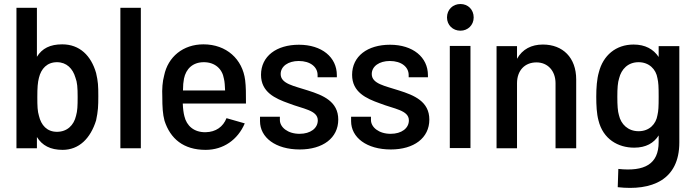

<svg xmlns="http://www.w3.org/2000/svg" viewBox="-20 -739 3467 957"><path d="M62 0H164V-56C190 -14 231 8 292 8C374 8 431 -49 459 -139C469 -186 470 -210 470 -260C470 -311 469 -332 459 -375C434 -462 377 -518 290 -518C230 -518 190 -498 164 -456V-700H62ZM166 -255C166 -302 168 -328 174 -351C185 -397 215 -429 264 -429C312 -429 343 -397 356 -352C365 -329 367 -303 367 -255C367 -211 366 -186 359 -162C348 -114 314 -82 264 -82C214 -82 185 -115 174 -162C167 -185 166 -210 166 -255Z M580 0H682V-700H580Z M1005 8C1093 8 1165 -42 1200 -124L1109 -150C1092 -107 1056 -81 1005 -80C947 -79 910 -112 899 -160C895 -175 892 -197 891 -223H1206C1206 -272 1206 -307 1202 -339C1189 -444 1109 -518 994 -518C893 -518 817 -456 798 -362C790 -333 787 -296 789 -255C789 -208 791 -170 800 -137C829 -48 894 8 1005 8ZM892 -288C892 -312 894 -332 897 -347C907 -396 941 -429 996 -429C1051 -429 1088 -396 1096 -347C1100 -332 1101 -310 1102 -288Z M1474 6C1589 6 1666 -51 1666 -143C1666 -233 1591 -264 1515 -288C1445 -311 1379 -321 1379 -370C1379 -409 1417 -435 1469 -435C1527 -435 1563 -405 1563 -365V-354H1659V-364C1659 -454 1584 -516 1470 -516C1358 -516 1281 -459 1281 -366C1281 -280 1351 -248 1419 -224C1490 -196 1564 -190 1564 -139C1564 -100 1528 -72 1473 -72C1414 -72 1375 -105 1375 -141V-157H1276V-135C1276 -54 1353 6 1474 6Z M1928 6C2043 6 2120 -51 2120 -143C2120 -233 2045 -264 1969 -288C1899 -311 1833 -321 1833 -370C1833 -409 1871 -435 1923 -435C1981 -435 2017 -405 2017 -365V-354H2113V-364C2113 -454 2038 -516 1924 -516C1812 -516 1735 -459 1735 -366C1735 -280 1805 -248 1873 -224C1944 -196 2018 -190 2018 -139C2018 -100 1982 -72 1927 -72C1868 -72 1829 -105 1829 -141V-157H1730V-135C1730 -54 1807 6 1928 6Z M2222 -1H2325V-510H2222ZM2208 -652C2208 -614 2237 -586 2275 -586C2312 -586 2341 -614 2341 -652C2341 -691 2313 -719 2275 -719C2237 -719 2208 -691 2208 -652Z M2455 0H2557V-324C2557 -387 2595 -428 2654 -428C2710 -428 2749 -386 2749 -324V0H2852V-343C2852 -452 2785 -517 2686 -517C2629 -517 2584 -494 2557 -446V-509H2455Z M3141 -3C3200 -3 3239 -26 3263 -64V-31C3263 79 3193 117 3062 103L3059 194C3228 213 3366 159 3366 -29V-509H3263V-455C3237 -494 3196 -517 3138 -517C3049 -517 2986 -462 2965 -379C2955 -345 2952 -301 2952 -257C2952 -215 2954 -172 2963 -139C2986 -45 3061 -3 3141 -3ZM3057 -257C3057 -299 3059 -328 3066 -349C3077 -394 3110 -429 3163 -429C3215 -429 3250 -394 3257 -349C3262 -327 3263 -308 3263 -257C3263 -206 3262 -187 3257 -165C3250 -121 3217 -85 3163 -85C3110 -85 3075 -120 3065 -165C3059 -184 3057 -214 3057 -257Z"/></svg>

Font: Vanilla Cream DemiBold
Style: Regular
Weight: 600
Designer: Jeremy Tribby, Jinavaṁso
Foundry: Tribby Type
Version: Version 1.422;Glyphs 3.1.2 (3151)